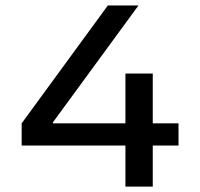

<svg xmlns="http://www.w3.org/2000/svg" viewBox="-20 -690 740 710"><path d="M443.8 -418H544.9V-233.9H640.1V-151.9H544.9V0H443.8V-151.9H60.1V-233.9L378.9 -669.9H492.2L175.8 -237.8V-233.9H443.8Z"/></svg>

Font: LT Wave
Style: Regular
Weight: 400
Designer: Daniel Lyons
Version: Version 2.5 (Glyphs App)